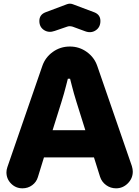

<svg xmlns="http://www.w3.org/2000/svg" viewBox="-20 -1016 757 1044"><path d="M443 -846 375 -871Q358 -876 345 -871L278 -848Q245 -836 219.5 -852.5Q194 -869 194 -902Q194 -936 227 -949L344 -993Q360 -999 376 -993L493 -949Q526 -936 526 -902Q526 -868 500.5 -851Q475 -834 443 -846ZM102 8Q66 8 40.5 -17.5Q15 -43 15 -79Q15 -92 20 -107L210 -657Q226 -704 267 -733.5Q308 -763 360 -763Q411 -763 452 -733.5Q493 -704 509 -657L697 -113Q702 -96 702 -83Q702 -46 675 -19Q648 8 611 8Q581 8 557 -9.5Q533 -27 524 -55L491 -160H219L186 -53Q178 -26 155 -9Q132 8 102 8ZM266 -308H444L396 -461Q381 -509 371 -549Q369 -556 361 -588H349Q341 -556 339 -549Q329 -509 314 -461Z"/></svg>

Font: Jellee Roman
Style: Regular
Weight: 400
Designer: Alfredo Marco Pradil
Foundry: Alfredo Marco Pradil
Version: Version 1.016;PS 001.016;hotconv 1.0.88;makeotf.lib2.5.64775